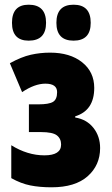

<svg xmlns="http://www.w3.org/2000/svg" viewBox="-20 -787 476 817"><path d="M293 -614Q366 -614 366 -690Q366 -767 293 -767Q220 -767 220 -690Q220 -614 293 -614ZM102 -614Q176 -614 176 -690Q176 -767 102 -767Q31 -767 31 -690Q31 -614 102 -614ZM22 -518 74 -395Q128 -431 173 -431Q223 -431 223 -395Q223 -364 205.5 -353.5Q188 -343 144 -343H103V-225H154Q204 -225 222 -211Q240 -197 240 -172Q240 -126 169 -126Q97 -126 28 -169V-29Q69 -6 109 2Q149 10 199 10Q300 10 353 -37Q406 -84 406 -157Q406 -207 377.5 -243Q349 -279 300 -287V-292Q381 -317 381 -413Q381 -481 329.5 -522Q278 -563 193 -563Q151 -563 111 -554Q71 -545 22 -518Z"/></svg>

Font: Noto Sans Display Condensed Black
Style: Regular
Weight: 900
Width: 3
Designer: Monotype Design team
Foundry: Monotype Imaging Inc.
Version: 1.000